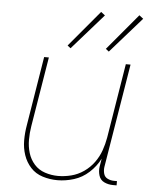

<svg xmlns="http://www.w3.org/2000/svg" viewBox="-54 -796 683 850"><g transform="rotate(5 288.0 -371.5)"><path d="M233 8Q269 8 306 -3.5Q343 -15 372.5 -42Q402 -69 420 -104L414 -68Q411 -48 417 -28.5Q423 -9 441 -0.5Q459 8 480 8H496V-11H483Q468 -11 454.5 -17.5Q441 -24 437 -38.5Q433 -53 435 -68L511 -530H490L436 -199Q431 -170 421 -141.5Q411 -113 392.5 -87.5Q374 -62 348 -44Q322 -26 292.5 -18.5Q263 -11 234 -11Q204 -11 175.5 -20.5Q147 -30 128 -51.5Q109 -73 100.5 -101Q92 -129 92 -159.5Q92 -190 97 -220L148 -530H127L77 -223Q71 -189 71 -155Q71 -121 81.5 -90Q92 -59 113.5 -35.5Q135 -12 167 -2Q199 8 233 8ZM410 -579 549 -737 531 -751 396 -590ZM240 -579 379 -737 361 -751 226 -590Z"/></g></svg>

Font: Iosevka Sparkle Thin
Style: Italic
Weight: 100
Italic angle: -9°
Designer: Belleve Invis
Foundry: Belleve Invis
Version: Version 4.5.0; ttfautohint (v1.8.3)